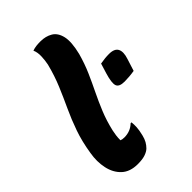

<svg xmlns="http://www.w3.org/2000/svg" viewBox="-228 -847 947 947"><g transform="rotate(-45 245.5 -374.0)"><path d="M187 -651Q192 -675 193 -702.5Q194 -730 185 -750Q199 -755 212.5 -756.5Q226 -758 242 -758Q278 -758 305 -742Q332 -726 341 -687Q350 -648 333 -579Q318 -525 298 -479.5Q278 -434 256.5 -390Q235 -346 215.5 -298.5Q196 -251 183 -195Q180 -181 178 -166.5Q176 -152 176 -134Q185 -130 200 -130Q242 -130 271 -158H277Q279 -142 278 -123Q277 -104 270 -75Q265 -54 257 -40Q249 -26 238 -15Q227 -4 206.5 3Q186 10 154 10Q100 10 69 -19Q38 -48 28 -95Q18 -142 27 -194Q38 -264 58 -321Q78 -378 102 -429.5Q126 -481 148.5 -534.5Q171 -588 187 -651ZM464 -330Q447 -327 428.5 -325.5Q410 -324 395 -324Q358 -324 351 -344Q344 -364 360 -417L376 -469Q393 -472 407.5 -473.5Q422 -475 437 -475Q475 -475 486 -453.5Q497 -432 484 -393Z"/></g></svg>

Font: Recursive Sn Csl St XBd
Style: Italic
Weight: 800
Italic angle: -15°
Version: Version 1.079;hotconv 1.0.112;makeotfexe 2.5.65598; ttfautoh